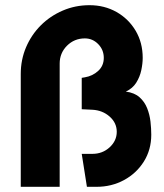

<svg xmlns="http://www.w3.org/2000/svg" viewBox="-20 -720 633 740"><path d="M60 0V-435Q60 -490 80.5 -538Q101 -586 137.2 -622.2Q173.5 -658.5 221.8 -679.2Q270 -700 325 -700Q382.5 -700 429 -673.8Q475.5 -647.5 502.8 -601.5Q530 -555.5 530 -497Q530 -475 524.5 -449.2Q519 -423.5 505 -401.2Q491 -379 465 -367Q498.5 -362.5 518 -345Q537.5 -327.5 547.2 -302.8Q557 -278 560 -251.2Q563 -224.5 563 -201Q563 -143 534.5 -97.5Q506 -52 458 -26Q410 0 352 0H315L295 -127H336Q375 -127 402.5 -152.2Q430 -177.5 430 -212Q430 -246.5 402.5 -270.8Q375 -295 336 -297L295 -299V-420L307 -422Q337 -427 358.5 -446.8Q380 -466.5 380 -497Q380 -528 358.5 -550Q337 -572 307 -572Q266.5 -572 238.2 -543.8Q210 -515.5 210 -475V0Z"/></svg>

Font: Urbanist Black
Style: Regular
Weight: 900
Designer: Corey Hu
Foundry: Corey Hu
Version: Version 1.330; ttfautohint (v1.8.4.7-5d5b)